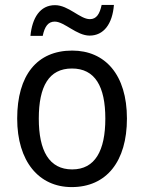

<svg xmlns="http://www.w3.org/2000/svg" viewBox="-20 -752 586 782"><path d="M104 -606H154C162 -644 176 -664 203 -664C242 -664 292 -607 345 -607C402 -607 438 -654 444 -732H394C386 -695 373 -674 346 -674C306 -674 259 -731 204 -731C143 -731 111 -679 104 -606ZM497 -269C497 -448 408 -546 274 -546C131 -546 50 -446 50 -269C50 -95 138 10 272 10C414 10 497 -95 497 -269ZM138 -269C138 -400 179 -473 273 -473C367 -473 409 -400 409 -269C409 -138 367 -62 274 -62C180 -62 138 -138 138 -269Z"/></svg>

Font: Noto Sans Arabic SemCond
Style: Regular
Weight: 400
Width: 4
Designer: Monotype Design Team, Nadine Chahine, Nizar Qandah and Khaled Hosny
Foundry: Monotype Imaging Inc.
Version: Version 2.012